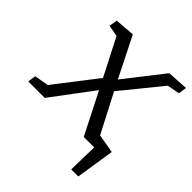

<svg xmlns="http://www.w3.org/2000/svg" viewBox="-218 -664 955 955"><g transform="rotate(45 259.0 -187.0)"><path d="M-30 0 -23.3 -42.8 66.7 -58.8 43.9 -46.1 225.9 -281.7 250.3 -285.7 437.3 -525 548.1 -531.7 541.7 -488.2 459.4 -472.5 483.8 -485.2 303.9 -264.3 281.1 -260.3 86.2 0ZM360.6 0 232.9 -251.6 113.2 -484.9 128.6 -469.2 60.6 -481.5 67.3 -525 172.5 -533.4 291.2 -296.8 421.2 -46.5 405.8 -59.9 489.1 -43.5 482.4 0ZM430.6 158.4 434.2 -1.7H372L357.3 -72.6L512.1 -45.5L480.4 158.4Z"/></g></svg>

Font: Bitter Thin
Style: Italic
Weight: 100
Italic angle: -9°
Designer: Sol Matas, and Bitter project Authors
Foundry: Sol Matas
Version: Version 2.002